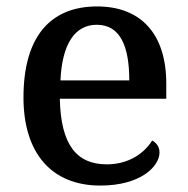

<svg xmlns="http://www.w3.org/2000/svg" viewBox="-20 -567 585 597"><path d="M292 10C418 10 476 -50 476 -93C476 -112 464 -125 453 -130C429 -91 381 -56 312 -56C218 -56 169 -117 166 -260H497V-307C497 -465 415 -547 282 -547C135 -547 53 -451 53 -264C53 -91 140 10 292 10ZM382 -317H168C173 -429 212 -490 281 -490C355 -490 382 -421 382 -317Z"/></svg>

Font: Noto Serif Myanmar Medium
Style: Regular
Weight: 500
Designer: Ben Mitchell and the Monotype Design Team
Foundry: Monotype Imaging Inc.
Version: Version 2.106